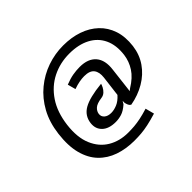

<svg xmlns="http://www.w3.org/2000/svg" viewBox="-164 -881 1247 1247"><g transform="rotate(-45 459.5 -257.5)"><path d="M431.5 124.5Q355 124.5 291.5 102.5Q228 80.5 183.8 34.5Q139.5 -11.5 120.2 -84Q101 -156.5 113.5 -257Q125 -350.5 164.2 -422Q203.5 -493.5 262.8 -542.2Q322 -591 393.5 -615.8Q465 -640.5 540.5 -640.5Q616 -640.5 678.2 -619Q740.5 -597.5 784.2 -556Q828 -514.5 848 -454.5Q868 -394.5 858.5 -317Q849.5 -247 812 -193Q774.5 -139 714.8 -103.8Q655 -68.5 581.5 -55.5Q571 -61.5 566.8 -71.5Q562.5 -81.5 559.5 -94V-113L547.5 -93Q514.5 -64 486.5 -55.5Q458.5 -47 431.5 -47Q369 -47 336.8 -77.8Q304.5 -108.5 310.5 -158Q318 -218.5 371 -248.8Q424 -279 539 -290.5Q537 -281.5 529.5 -266.5Q522 -251.5 508.5 -238.8Q495 -226 474.5 -223.5Q430 -217.5 411.5 -201Q393 -184.5 390 -162Q387.5 -139 404.8 -124.2Q422 -109.5 452.5 -109.5Q478 -109.5 507 -121.5Q536 -133.5 563 -164L580.5 -305.5Q586 -351.5 566.5 -377.2Q547 -403 496 -403Q475 -403 450.8 -398.5Q426.5 -394 397 -383.5L382 -439Q422.5 -455 454.5 -460.5Q486.5 -466 518 -466Q594.5 -466 631.2 -423Q668 -380 657.5 -300.5L639.5 -148L636.5 -125L652 -137Q712 -173.5 741.2 -218.8Q770.5 -264 777.5 -317Q787.5 -398 760.2 -455.8Q733 -513.5 674.2 -544.2Q615.5 -575 531.5 -575Q446 -575 374.2 -539Q302.5 -503 255 -432.2Q207.5 -361.5 194.5 -257Q182 -153 211.8 -82.8Q241.5 -12.5 301.2 23.2Q361 59 439.5 59Q468.5 59 495.8 56.8Q523 54.5 554.8 48Q586.5 41.5 629 28.5L645 89.5Q595.5 104.5 560 112Q524.5 119.5 494.5 122Q464.5 124.5 431.5 124.5Z"/></g></svg>

Font: Expletus Sans Medium
Style: Italic
Weight: 500
Italic angle: -7°
Version: Version 7.500